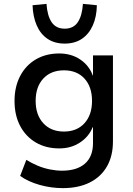

<svg xmlns="http://www.w3.org/2000/svg" viewBox="-20 -782 686 991"><path d="M304 189Q244 189 185 172.5Q126 156 84 126L116 43Q143 60 174 73Q205 86 237.5 92.5Q270 99 300 99Q377 99 418.5 62.5Q460 26 460 -43V-125H458Q439 -77 393 -46.5Q347 -16 286 -16Q217 -16 165 -46.5Q113 -77 84 -132Q55 -187 55 -261Q55 -334 84 -389.5Q113 -445 165 -475.5Q217 -506 286 -506Q348 -506 394 -475Q440 -444 459 -392H460V-496H563V-52Q563 23 532 77Q501 131 443 160Q385 189 304 189ZM310 -103Q377 -103 416 -146Q455 -189 455 -261Q455 -334 416 -376.5Q377 -419 310 -419Q243 -419 203.5 -376.5Q164 -334 164 -261Q164 -189 203.5 -146Q243 -103 310 -103ZM314 -557Q262 -557 225.5 -581.5Q189 -606 169.5 -651Q150 -696 148 -755L220 -762Q224 -701 246.5 -667.5Q269 -634 314 -634Q359 -634 381.5 -667.5Q404 -701 408 -762L480 -755Q479 -696 459 -651Q439 -606 402.5 -581.5Q366 -557 314 -557Z"/></svg>

Font: Nunito Sans 8pt SemiBold
Style: Regular
Weight: 600
Version: Version 3.101;gftools[0.9.27]